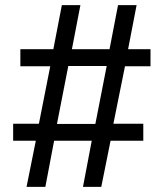

<svg xmlns="http://www.w3.org/2000/svg" viewBox="-20 -725 640 745"><path d="M83 0 119 -179H31V-245H131L175 -468H59V-534H187L220 -705H292L259 -534H405L438 -705H510L477 -534H564V-468H465L420 -245H536V-179H409L373 0H302L336 -179H190L156 0ZM201 -244H350L394 -469H245Z"/></svg>

Font: Nunito Sans 12pt ExtraLight 10pt Medium
Style: Regular
Weight: 500
Version: Version 3.101;gftools[0.9.27]